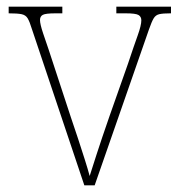

<svg xmlns="http://www.w3.org/2000/svg" viewBox="-20 -556 538 576"><path d="M76 -468Q69 -491 63 -501Q57 -511 44.5 -513.5Q32 -516 6 -516V-536H167V-516H146Q117 -516 108.5 -511.5Q100 -507 100 -496Q100 -484 109 -457Q118 -430 126 -407L193 -203Q203 -174 214 -140.5Q225 -107 234.5 -77Q244 -47 249 -28Q255 -47 269.5 -92Q284 -137 309 -209L364 -365Q382 -419 393 -449.5Q404 -480 404 -495Q404 -506 395.5 -511Q387 -516 357 -516H329V-536H493V-516H491Q469 -516 458 -513.5Q447 -511 441 -501Q435 -491 427 -468L264 0H233Z"/></svg>

Font: Noto Serif Lao SemiCondensed Thin
Style: Regular
Weight: 100
Width: 4
Designer: Monotype Design Team
Foundry: Monotype Imaging Inc.
Version: Version 2.003; ttfautohint (v1.8.4.7-5d5b)